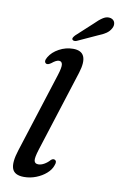

<svg xmlns="http://www.w3.org/2000/svg" viewBox="-100 -973 646 1038"><g transform="rotate(10 222.5 -453.5)"><path d="M304 -596 161.5 -149Q146.5 -101.5 150 -85.8Q153.5 -70 172.5 -70Q188 -70 205 -79.8Q222 -89.5 235 -104.5Q246 -114.5 255.5 -110.5Q271 -104 260 -78.5Q252 -55 229 -34.8Q206 -14.5 174.2 -2Q142.5 10.5 108 10.5Q55.5 10.5 43.2 -23Q31 -56.5 53.5 -126L193 -563Q207.5 -608.5 204.5 -624.8Q201.5 -641 186 -641Q171 -641 147.5 -621.5Q129.5 -608.5 120 -613.5Q104.5 -622.5 120 -648.5Q137.5 -678.5 173.8 -698.2Q210 -718 250.5 -718Q342.5 -718 304 -596ZM334.5 -870.5Q359 -895.5 380 -908.8Q401 -922 422 -916.5Q439.5 -911 443.8 -895.5Q448 -880 439 -864Q429.5 -846 412.2 -834.5Q395 -823 368.5 -812.5L261.5 -763.5Q254.5 -760.5 247.5 -761.2Q240.5 -762 237.5 -766.5Q234.5 -772 238.2 -778.2Q242 -784.5 248 -791Z"/></g></svg>

Font: Fraunces 9pt S050
Style: Italic
Weight: 400
Italic angle: -16°
Version: Version 1.000; ttfautohint (v1.8.3)